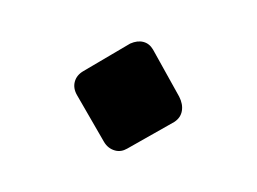

<svg xmlns="http://www.w3.org/2000/svg" viewBox="-42 -346 412 308"><g transform="rotate(15 164.0 -192.0)"><path d="M184 -110Q176 -102 166 -102Q154 -102 145 -111L84 -172Q75 -181 75 -192Q75 -203 84 -212L145 -274Q155 -282 165 -282Q175 -282 183 -274L243 -212Q252 -202 253 -191Q254 -180 246 -171Z"/></g></svg>

Font: Fz Rubik
Style: Bold
Weight: 700
Designer: Hubert and Fischer
Foundry: Hubert and Fischer
Version: Vit hóa bi FontZin.com